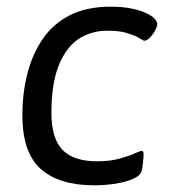

<svg xmlns="http://www.w3.org/2000/svg" viewBox="-20 -549 525 575"><path d="M311 -529Q345 -529 371 -524Q397 -519 415 -511Q433 -503 442 -494Q451 -485 451 -477Q451 -470 445 -458.5Q439 -447 429.5 -437Q420 -427 412 -427Q410 -427 404.5 -430.5Q399 -434 390 -439Q378 -445 357 -451Q336 -457 301 -457Q254 -457 216.5 -433Q179 -409 156.5 -354.5Q134 -300 134 -210Q134 -135 167 -100.5Q200 -66 270 -66Q309 -66 336.5 -73.5Q364 -81 380 -88Q389 -92 395 -94.5Q401 -97 404 -97Q407 -97 408.5 -95Q410 -93 410 -85Q410 -84 409.5 -77Q409 -70 408 -60Q407 -50 405 -40Q402 -25 384 -16Q366 -7 342.5 -2Q319 3 297 4.5Q275 6 263 6Q157 6 102 -43Q47 -92 47 -204Q47 -268 61.5 -326.5Q76 -385 107 -431Q138 -477 188.5 -503Q239 -529 311 -529Z"/></svg>

Font: Asap VF Beta
Style: Italic
Weight: 400
Italic angle: -6°
Designer: Pablo Cosgaya
Foundry: Pablo Cosgaya
Version: Version 1.007